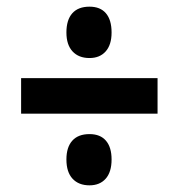

<svg xmlns="http://www.w3.org/2000/svg" viewBox="-20 -639 513 573"><path d="M43 -299.8V-405.8H450.2V-299.8ZM247.1 -85.9Q214.8 -85.9 196.5 -105.7Q178.2 -125.5 178.2 -163.1Q178.2 -199.7 195.8 -219.2Q213.4 -238.8 247.1 -238.8Q279.3 -238.8 296.1 -219.2Q313 -199.7 313 -163.1Q313 -125.5 295.4 -105.7Q277.8 -85.9 247.1 -85.9ZM247.1 -465.8Q214.8 -465.8 196.5 -485.6Q178.2 -505.4 178.2 -542Q178.2 -579.6 195.8 -599.4Q213.4 -619.1 247.1 -619.1Q279.3 -619.1 296.1 -599.4Q313 -579.6 313 -542Q313 -505.4 295.4 -485.6Q277.8 -465.8 247.1 -465.8Z"/></svg>

Font: Open Sans Condensed
Style: Italic
Weight: 400
Width: 3
Italic angle: -12°
Designer: Monotype Design Team
Foundry: Monotype Imaging Inc.
Version: Version 3.000